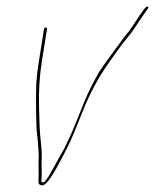

<svg xmlns="http://www.w3.org/2000/svg" viewBox="-20 -562 468 579"><path d="M117.9 -479C114.9 -479 113.1 -477.3 112.6 -474L97.1 -376C92.8 -349 90.1 -323.8 89.1 -300.5C88.6 -288.8 88.5 -264.8 88.8 -228.5C89.1 -192.1 90.2 -167.6 92 -155C93.3 -146.3 94.2 -137.8 94.5 -129.5C94.9 -121.2 95.4 -113.8 96 -107.5C96.7 -101.2 96.9 -95.2 96.7 -89.5C96.4 -83.8 96.3 -78.8 96.3 -74.5C96.3 -70.2 96.2 -65.7 96.2 -61C96.1 -56.3 96.2 -51.7 96.4 -47C96.7 -42.3 96.7 -37 96.4 -31C96.1 -25 96 -19.7 95.9 -15C95.4 -7.7 99.1 -3.7 107 -3C117 -1.5 134.7 -24.9 160.1 -73C166.7 -85.7 175.5 -102 185.4 -122C195.3 -142 209.1 -174.7 226.9 -220C246.7 -270.8 272.4 -323.1 311.1 -377C318.4 -387 326.7 -398.7 336.2 -412C345.6 -425.3 354.9 -437.3 363.9 -448C372.9 -458.7 381 -469.5 388 -480.5C395.1 -491.5 401.7 -501.3 407.7 -510L425.8 -536C428.2 -538.7 428.2 -540.7 425.8 -542C423.3 -543.3 419.3 -540.5 413.8 -533.5C408.2 -526.5 397.2 -510.2 380.7 -484.5C373.6 -473.5 365.6 -463 356.7 -453C321 -405.2 294.7 -368.7 277.8 -343.5C269.4 -328.5 261 -312.3 252.2 -295C243.5 -277.7 232.1 -250.9 218 -214.8C203.9 -178.6 189.4 -145.2 174.1 -114.5C166.4 -101.5 154.9 -80.9 139.5 -52.6C124.2 -24.3 114.1 -10.8 109.4 -12C106.1 -12 104.5 -13.8 104.8 -17.5C105 -21.2 105.3 -26.2 105.7 -32.5C106 -38.8 106 -44.2 105.7 -48.5C105.4 -52.8 105.3 -57.3 105.3 -62C105.4 -66.7 105.4 -71.2 105.5 -75.5C105.5 -79.8 105.6 -85 105.9 -91C106.4 -100.6 104.7 -122.6 100.9 -157C99.9 -165.7 98.8 -193.6 97.7 -240.9C96.5 -288.2 99.3 -333.2 106.1 -376L121.6 -474C122.1 -477.3 120.9 -479 117.9 -479Z"/></svg>

Font: Proton
Style: LitCndIt
Weight: 500
Version: Version 1.017